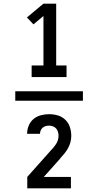

<svg xmlns="http://www.w3.org/2000/svg" viewBox="-20 -868 540 1056"><path d="M154 -444V-508H219V-780L164 -734L128 -772L219 -848H289V-508H346V-444ZM64 -314V-366H436V-314ZM130 168V105L259 -40Q267 -48 274.5 -57Q282 -66 288.5 -76Q295 -86 298.5 -97.5Q302 -109 302 -121Q302 -131 299 -142Q296 -153 289 -161Q282 -169 271.5 -173Q261 -177 250 -177Q241 -177 231.5 -174.5Q222 -172 214.5 -165.5Q207 -159 203.5 -150Q200 -141 200 -132H129Q129 -155 138 -177Q147 -199 164.5 -213.5Q182 -228 204.5 -234Q227 -240 250 -240Q275 -240 298.5 -233Q322 -226 339.5 -209Q357 -192 364.5 -168.5Q372 -145 372 -121Q372 -103 367.5 -86Q363 -69 354.5 -53.5Q346 -38 335 -24.5Q324 -11 312 2V3L221 105H370V168Z"/></svg>

Font: Iosevka Term SS14
Style: Regular
Weight: 400
Monospace: yes
Designer: Belleve Invis
Foundry: Belleve Invis
Version: Version 24.1.1; ttfautohint (v1.8.4)